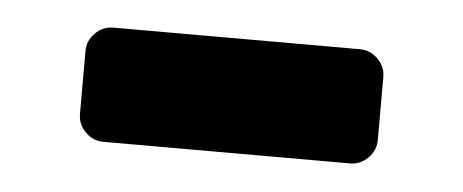

<svg xmlns="http://www.w3.org/2000/svg" viewBox="-26 -755 485 201"><g transform="rotate(5 216.5 -655.0)"><path d="M60 -622V-688Q60 -699 68 -707Q76 -715 87 -715H346Q357 -715 365 -707Q373 -699 373 -688V-622Q373 -611 365 -603Q357 -595 346 -595H87Q76 -595 68 -603Q60 -611 60 -622Z"/></g></svg>

Font: Hezaedrus Medium
Style: Regular
Weight: 500
Designer: Hubert & Fischer
Foundry: Hubert & Fischer
Version: Version 1.10;September 3, 2019;FontCreator 11.5.0.2425 64-bi